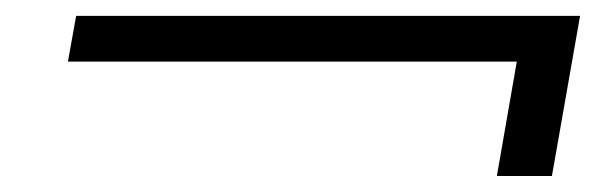

<svg xmlns="http://www.w3.org/2000/svg" viewBox="-20 -450 769 240"><path d="M64.9 -373 75.2 -430.2H705.1L669.9 -230H601.1L626 -373Z"/></svg>

Font: SVN-Poppins Light
Style: Italic
Weight: 300
Italic angle: -10°
Designer: Ninad Kale (Devanagari), Jonny Pinhorn (Latin)
Foundry: Indian Type Foundry
Version: Version 3.002 2017